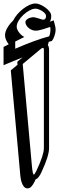

<svg xmlns="http://www.w3.org/2000/svg" viewBox="-109 -986 352 1086"><path d="M168.5 -147.9Q168.5 -103.5 124 -8.8Q116.2 6.8 108.9 16.1Q101.6 25.4 92.3 28.8Q91.3 31.7 89.8 34.4Q88.4 37.1 87.4 40Q77.6 59.6 68.1 69.6Q58.6 79.6 45.9 79.6Q30.3 79.6 19.5 59.6Q8.8 39.6 5.4 2Q-1 -68.4 -7.6 -143.1Q-14.2 -217.8 -21.2 -293.2Q-28.3 -368.7 -34.9 -443.4Q-41.5 -518.1 -47.9 -587.9L-9.8 -619.6Q-10.3 -623.5 -10.5 -627.9Q-10.7 -632.3 -11.2 -636.7L19 -661.6Q-5.4 -651.9 -32.2 -640.9Q-59.1 -629.9 -88.9 -617.2V-720.7Q-85.4 -722.2 -76.4 -726.8Q-67.4 -731.4 -59.6 -735.4Q-68.8 -747.1 -74.7 -760.3Q-80.6 -773.4 -80.6 -786.1Q-80.6 -806.2 -67.6 -828.4Q-54.7 -850.6 -34.7 -869.6Q-25.9 -887.7 -11 -905Q3.9 -922.4 21.5 -936Q39.1 -949.7 57.6 -958Q76.2 -966.3 91.8 -966.3Q103 -966.3 118.2 -960Q133.3 -953.6 147.2 -943.6Q161.1 -933.6 170.9 -921.1Q180.7 -908.7 180.7 -896Q180.7 -875.5 172.9 -863.3L194.8 -870.6Q205.6 -832 205.6 -819.8Q205.6 -810.1 203.6 -800Q201.7 -790 198.5 -781.2Q195.3 -772.5 191.7 -765.4Q188 -758.3 184.6 -754.4Q180.2 -753.4 175.8 -752Q171.4 -750.5 166.5 -749.5Q165.5 -744.6 164.3 -740Q163.1 -735.4 161.6 -731.4Q168.5 -720.7 168.5 -704.1ZM139.2 -704.1Q139.2 -715.3 133.8 -715.3Q128.9 -715.3 119.6 -707.5L19.5 -624L71.3 -49.3Q75.7 1.5 82.5 1.5Q86.4 1.5 97.7 -21.5Q139.2 -109.4 139.2 -147.9ZM133.3 -820.3Q108.4 -812.5 91.8 -812.5Q82.5 -812.5 72.5 -816.4Q62.5 -820.3 54.2 -826.9Q45.9 -833.5 40.3 -842.5Q34.7 -851.6 34.7 -861.3Q34.7 -867.2 39.3 -872.3Q43.9 -877.4 50.8 -881.1Q57.6 -884.8 65.7 -886.7Q73.7 -888.7 80.1 -888.7Q84.5 -888.7 92.8 -886.5Q101.1 -884.3 109.6 -881.6Q118.2 -878.9 125.2 -876.7Q132.3 -874.5 134.3 -874.5Q151.4 -874.5 151.4 -896Q151.4 -903.3 144.8 -910.6Q138.2 -918 128.9 -923.8Q119.6 -929.7 109.4 -933.3Q99.1 -937 91.8 -937Q76.7 -937 58.1 -927Q39.6 -917 23.4 -902.1Q7.3 -887.2 -3.7 -869.1Q-14.6 -851.1 -14.6 -835Q-14.6 -826.7 -10.5 -817.6Q-6.3 -808.6 0.2 -800.5Q6.8 -792.5 14.4 -786.1Q22 -779.8 28.8 -776.9Q12.2 -768.6 -0.7 -762.2Q-13.7 -755.9 -22.9 -751V-710.4Q93.3 -760.7 168.5 -780.3Q170.9 -783.2 173.6 -794.4Q176.3 -805.7 176.3 -819.8Q176.3 -828.6 174.8 -833.5Z"/></svg>

Font: XB Kayhan Sayeh
Style: Regular
Weight: 700
Designer: Behnam
Foundry: Irmug
Version: Version 7.300 2009